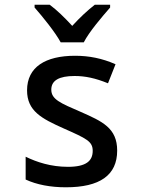

<svg xmlns="http://www.w3.org/2000/svg" viewBox="-20 -786 603 816"><path d="M238 -606H336C359 -651 414 -715 448 -754V-766H383C350 -740 321 -713 287 -676C255 -711 221 -744 191 -766H127V-754C162 -714 214 -650 238 -606ZM260 10C404 10 478 -41 478 -146C478 -242 415 -270 322 -311C236 -348 198 -364 198 -405C198 -444 231 -463 297 -463C342 -463 385 -454 439 -432L471 -513C414 -538 359 -549 299 -549C173 -549 95 -501 95 -402C95 -314 157 -282 251 -240C348 -197 374 -185 374 -145C374 -102 346 -77 269 -77C196 -77 136 -97 89 -120V-23C136 -1 195 10 260 10Z"/></svg>

Font: Noto Sans Mono SemiCondensed Medium
Style: Regular
Weight: 500
Width: 4
Designer: Monotype Design Team
Foundry: Monotype Imaging Inc.
Version: Version 2.014